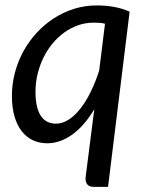

<svg xmlns="http://www.w3.org/2000/svg" viewBox="-20 -534 552 725"><path d="M388 171.5H332Q323 171.5 317 168.2Q311 165 307.8 159.8Q304.5 154.5 303.5 147.5Q302.5 140.5 303.5 133.5L336 -121.5Q318.5 -92 298.2 -68.2Q278 -44.5 255.5 -27.8Q233 -11 208.5 -2Q184 7 158 7Q128 7 103.5 -4.8Q79 -16.5 61.5 -39.2Q44 -62 34.5 -95.2Q25 -128.5 25 -171.5Q25 -216.5 36.2 -259.2Q47.5 -302 68.2 -340Q89 -378 118.2 -409.8Q147.5 -441.5 183.2 -464.8Q219 -488 260 -500.8Q301 -513.5 346 -513.5Q378.5 -513.5 409 -508.2Q439.5 -503 469.5 -490ZM191.5 -67Q215.5 -67 239 -82Q262.5 -97 283.5 -123.8Q304.5 -150.5 322.5 -187.2Q340.5 -224 354.5 -267.5L376.5 -444.5Q366 -447 355.2 -447.8Q344.5 -448.5 334 -448.5Q303.5 -448.5 275.5 -438.8Q247.5 -429 223 -411.5Q198.5 -394 178.5 -369.8Q158.5 -345.5 144.2 -316.5Q130 -287.5 122 -254.8Q114 -222 114 -187.5Q114 -127.5 133.8 -97.2Q153.5 -67 191.5 -67Z"/></svg>

Font: Lato
Style: Italic
Weight: 400
Italic angle: -7°
Designer: Lukasz Dziedzic
Foundry: tyPoland Lukasz Dziedzic
Version: Version 2.007; 2014-02-27